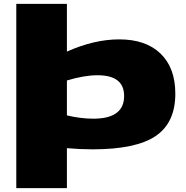

<svg xmlns="http://www.w3.org/2000/svg" viewBox="-20 -760 959 990"><path d="M64 210V-740H325V-494Q466 -557 595 -557Q732 -557 808 -483.5Q884 -410 884 -277Q884 -127 782.5 -58.5Q681 10 458 10Q392 10 325 4V210ZM461 -148Q620 -148 620 -265Q620 -372 483 -372Q414 -372 325 -345V-165Q358 -157 393 -152.5Q428 -148 461 -148Z"/></svg>

Font: Georama Extra Expanded ExtraBold
Style: Regular
Weight: 800
Width: 8
Designer: Jean-Baptiste Levee
Foundry: Production Type
Version: Version 1.000